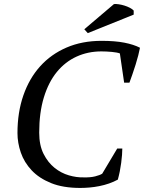

<svg xmlns="http://www.w3.org/2000/svg" viewBox="-20 -913 709 945"><path d="M557 -182H582Q582 -154 576.5 -111.5Q571 -69 560 -29Q540 -18 517 -10Q494 -2 469 3Q444 8 420 10Q396 12 375 12Q290 12 231 -12Q172 -36 135.5 -75Q99 -114 82.5 -162Q66 -210 66 -258Q66 -360 95 -443.5Q124 -527 177.5 -586.5Q231 -646 307.5 -679Q384 -712 480 -712Q546 -712 592 -703Q638 -694 669 -678Q666 -662 660.5 -640.5Q655 -619 647.5 -595Q640 -571 632 -548Q624 -525 617 -506H591L570 -650Q557 -655 530.5 -657.5Q504 -660 479 -660Q413 -660 357 -634.5Q301 -609 260 -559Q219 -509 196 -434Q173 -359 173 -260Q173 -198 194.5 -155.5Q216 -113 248.5 -87Q281 -61 319 -50Q357 -39 391 -40Q425 -39 448.5 -45Q472 -51 483 -58ZM541 -893Q550 -894 564 -892Q578 -890 592.5 -885.5Q607 -881 619.5 -874.5Q632 -868 638 -861V-841L412 -750L395 -769Z"/></svg>

Font: PTSerifItalic
Style: Italic
Weight: 400
Italic angle: -12°
Designer: A.Korolkova, O.Umpeleva, V.Yefimov
Foundry: ParaType Ltd
Version: Version 1.000W OFL